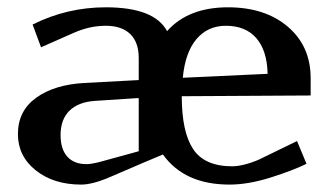

<svg xmlns="http://www.w3.org/2000/svg" viewBox="-20 -495 902 523"><path d="M357.9 -83V-228L238.8 -220.2Q193.8 -217.3 169.4 -193.6Q145 -169.9 145 -127Q145 -88.9 163.3 -68.4Q181.6 -47.9 215.8 -47.9Q228.5 -47.9 252.9 -54.2ZM475.1 -232.9Q475.1 -135.7 506.1 -88.9Q537.1 -42 612.8 -42Q629.9 -42 653.6 -48.8Q677.2 -55.7 694.8 -64.9L789.1 -110.8L814.9 -48.8Q779.3 -31.2 718 -11.7Q656.7 7.8 605 7.8Q482.4 7.8 423.8 -74.2L368.2 -50.8L280.8 -13.2Q232.4 7.8 201.2 7.8Q126 7.8 77.4 -31Q28.8 -69.8 28.8 -129.9Q28.8 -192.9 78.6 -228.8Q128.4 -264.6 210 -269L357.9 -276.9V-336.9Q357.9 -379.9 334.7 -402.3Q311.5 -424.8 268.1 -424.8Q223.6 -424.8 179.2 -404.8L91.8 -366.2L68.8 -428.2Q162.6 -475.1 268.1 -475.1Q400.4 -475.1 435.1 -410.2Q492.7 -475.1 601.1 -475.1Q702.1 -475.1 764.2 -422.1Q826.2 -369.1 826.2 -282.2V-234.9ZM478 -283.2 709 -293.9Q707.5 -357.4 678.2 -391.1Q648.9 -424.8 595.2 -424.8Q545.9 -424.8 515.1 -388.4Q484.4 -352.1 478 -283.2Z"/></svg>

Font: Resagokr
Style: Bold
Weight: 600
Designer: gluk
Foundry: gluk
Version: Version 0.95